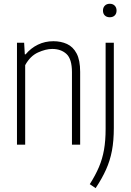

<svg xmlns="http://www.w3.org/2000/svg" viewBox="-20 -767 694 1018"><path d="M70 0V-540.5H108L111.5 -479H116Q143.5 -512 181 -530.2Q218.5 -548.5 263 -548.5Q303 -548.5 335.2 -533.8Q367.5 -519 386.2 -483.5Q405 -448 405 -386V0H361.5V-384Q361.5 -454 332.5 -480.8Q303.5 -507.5 256.5 -507.5Q223 -507.5 181.5 -488.8Q140 -470 113.5 -421.5V0ZM487 230.5 456 209.5Q486 162.5 504.5 119Q523 75.5 531.5 27Q540 -21.5 540 -83.5V-540.5H583.5V-88.5Q583.5 -20.5 573.5 32.2Q563.5 85 542.2 132.2Q521 179.5 487 230.5ZM562 -675.5Q545.5 -675.5 535.8 -685Q526 -694.5 526 -711Q526 -727 535.8 -737Q545.5 -747 562 -747Q578.5 -747 588.2 -737Q598 -727 598 -711Q598 -694.5 588.2 -685Q578.5 -675.5 562 -675.5Z"/></svg>

Font: Encode Sans Condensed Condensed ExtraLight
Style: Regular
Weight: 200
Width: 3
Designer: Multiple Designers
Foundry: Impallari Type
Version: Version 3.000; ttfautohint (v1.8.3) -l 8 -r 50 -G 200 -x 14 